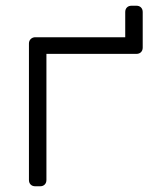

<svg xmlns="http://www.w3.org/2000/svg" viewBox="-20 -650 528 670"><path d="M142 -462V-22Q142 -12 136 -6Q130 0 120 0H103Q93 0 87 -6Q81 -12 81 -22V-498Q81 -507 86.5 -513Q92 -519 101 -520H417V-608Q417 -618 423 -624Q429 -630 439 -630H456Q466 -630 472 -624Q478 -618 478 -608V-484Q478 -474 472 -468Q466 -462 456 -462Z"/></svg>

Font: Rubik
Style: Regular
Weight: 300
Designer: Hubert & Fischer
Foundry: Hubert & Fischer
Version: Version 1.100